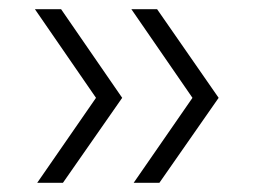

<svg xmlns="http://www.w3.org/2000/svg" viewBox="-20 -448 552 418"><path d="M271 -50 399 -235 266 -428H322L456 -235L327 -50ZM61 -50 189 -235 56 -428H113L246 -235L117 -50Z"/></svg>

Font: Smooch Sans Thin Medium
Style: Regular
Weight: 500
Version: Version 1.010